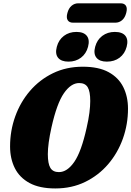

<svg xmlns="http://www.w3.org/2000/svg" viewBox="-20 -1104 776 1134"><path d="M469 -710Q562.5 -710 621.2 -678Q680 -646 708 -590Q736 -534 736 -462Q736 -370 705.8 -285.2Q675.5 -200.5 618.8 -134.2Q562 -68 483 -29.5Q404 9 306.5 9Q213.5 9 154.5 -23Q95.5 -55 67.5 -111Q39.5 -167 39.5 -239Q39.5 -331.5 69.8 -416Q100 -500.5 156.8 -566.8Q213.5 -633 292.5 -671.5Q371.5 -710 469 -710ZM328 -87.5Q377 -87.5 418.8 -148Q460.5 -208.5 491.5 -348.5Q503 -398.5 508 -437.8Q513 -477 513 -507.5Q513 -564 498 -588.8Q483 -613.5 447.5 -613.5Q399 -613.5 357.2 -553Q315.5 -492.5 284 -351.5Q262.5 -254.5 262.5 -193.5Q262.5 -137.5 277.5 -112.5Q292.5 -87.5 328 -87.5ZM384.5 -740Q341.5 -740 323 -763Q304.5 -786 315.5 -827.5Q326.5 -869 357.5 -892.2Q388.5 -915.5 431.5 -915.5Q474.5 -915.5 492.8 -892.2Q511 -869 500 -827.5Q489 -786.5 458.2 -763.2Q427.5 -740 384.5 -740ZM611 -740Q568.5 -740 549.8 -763Q531 -786 542 -827.5Q553 -869 584.2 -892.2Q615.5 -915.5 658 -915.5Q702.5 -915.5 720.8 -892.2Q739 -869 728 -827.5Q717 -786.5 686.2 -763.2Q655.5 -740 611 -740ZM378 -1027Q385.5 -1055.5 402.8 -1070Q420 -1084.5 442.5 -1084.5H692Q714.5 -1084.5 723.8 -1070Q733 -1055.5 725.5 -1027.5Q718 -999 700.8 -984.5Q683.5 -970 661 -970H411.5Q389 -970 379.8 -984.8Q370.5 -999.5 378 -1027Z"/></svg>

Font: Fraunces 144pt S100 Black
Style: Italic
Weight: 900
Italic angle: -16°
Version: Version 1.000; ttfautohint (v1.8.3)